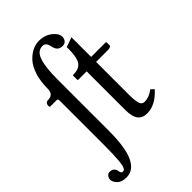

<svg xmlns="http://www.w3.org/2000/svg" viewBox="-278 -790 1065 1065"><g transform="rotate(-45 254.0 -258.0)"><path d="M168 -473.6V-71.8Q168 59.1 139.4 120.6Q110.8 182.1 54.7 182.1Q17.6 182.1 -0.7 163.6Q-19 145 -19 126.5Q-19 113.8 -10.5 103.5Q-2 93.3 11.2 93.3Q34.7 93.3 44.9 113.8Q46.9 117.7 48.1 126.7Q49.3 135.7 52.7 140.4Q56.2 145 65.4 145Q74.7 145 80.8 130.6Q86.9 116.2 89.4 86.9Q91.8 57.6 92.5 32.5Q93.3 7.3 93.3 -32.7Q93.3 -37.6 93.3 -47.1Q93.3 -56.6 93.3 -61.5V-380.4Q93.3 -389.6 90.8 -392.6Q88.4 -395.5 78.1 -395.5H34.2Q28.8 -395.5 28.8 -401.4V-410.2Q28.8 -417.5 34.4 -423.6Q40 -429.7 51.8 -429.7Q93.3 -429.7 93.3 -477.1Q93.3 -533.2 107.4 -577.4Q121.6 -621.6 144.5 -647Q167.5 -672.4 193.6 -685.1Q219.7 -697.8 246.1 -697.8Q294.9 -697.8 328.6 -668.5Q355 -645.5 355 -622.1Q355 -607.4 346.2 -595.7Q337.4 -584 319.8 -584Q281.2 -584 273.9 -625Q270.5 -643.1 262.9 -653.3Q255.4 -663.6 239.3 -663.6Q200.7 -663.6 184.3 -616Q168 -568.4 168 -473.6ZM388.2 -390.6V-134.8Q388.2 -85.9 395.3 -64.7Q402.3 -43.5 421.9 -43.5Q458 -43.5 493.2 -70.8L511.2 -53.7Q452.6 12.2 386.7 12.2Q350.6 12.2 332.3 -11.5Q314 -35.2 314 -87.4V-390.6H249Q244.1 -390.6 244.1 -394.5V-425.8Q244.1 -429.7 248 -429.7Q295.9 -429.7 313.5 -457Q331.1 -484.4 331.1 -544.9V-564L388.2 -584V-429.7H498.5Q506.3 -429.7 506.3 -423.8V-403.8Q506.3 -397.5 499 -394Q491.7 -390.6 482.9 -390.6Z"/></g></svg>

Font: Libertinage
Style: f
Weight: 400
Designer: OSP
Foundry: OSP
Version: Version 1.0; 2008; OFL relea